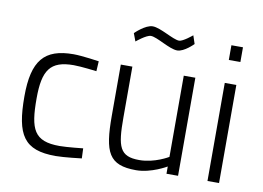

<svg xmlns="http://www.w3.org/2000/svg" viewBox="-77 -836 1322 964"><g transform="rotate(10 583.5 -354.0)"><path d="M261 -510C112 -510 54 -442 54 -259C54 -62 98 9 260 9C303 9 392 -2 392 -2L390 -53C390 -53 309 -44 271 -44C140 -44 116 -102 116 -259C116 -403 151 -456 271 -456C309 -456 388 -446 388 -446L391 -497C391 -497 304 -510 261 -510Z M836 -708C836 -708 790 -669 770 -669C739 -669 668 -717 628 -717C590 -717 540 -667 540 -667L555 -627C555 -627 604 -668 627 -668C659 -668 729 -619 769 -619C805 -619 850 -666 850 -666L836 -708ZM883 0H824V-37C824 -37 747 9 670 9C531 9 503 -52 503 -239V-500H562V-240C562 -91 577 -44 677 -44C756 -44 824 -86 824 -86V-500H883Z M1092 -617V-692H1033V-617ZM1092 0V-500H1033V0Z"/></g></svg>

Font: RazerF5 Light
Style: Regular
Weight: 300
Foundry: Razer Inc.
Version: Version 2